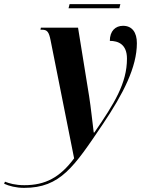

<svg xmlns="http://www.w3.org/2000/svg" viewBox="-170 -670 696 930"><path d="M162 -630H408L413 -650H167ZM-53 240C123 240 189 137 327 -67C428 -217 493 -345 493 -461C493 -513 470 -545 426 -545C389 -545 362 -520 362 -472C402 -472 445 -456 445 -386C445 -267 384 -169 287 -28H284C279 -66 270 -152 262 -202L208 -536H28L26 -526H34C59 -526 67 -515 75 -475L189 97C120 190 49 227 -52 227C-96 227 -126 218 -146 210L-150 220C-126 231 -92 240 -53 240Z"/></svg>

Font: Noto Serif Display Condensed
Style: Bold Italic
Weight: 700
Width: 3
Italic angle: -12°
Designer: Monotype Design Team
Foundry: Monotype Imaging Inc.
Version: Version 2.009